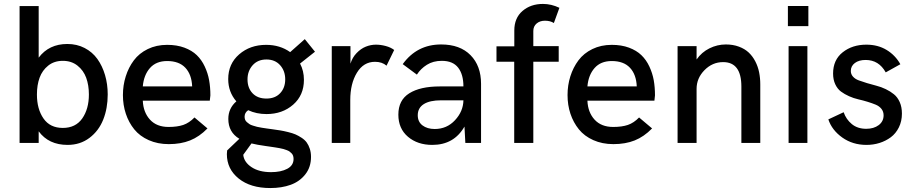

<svg xmlns="http://www.w3.org/2000/svg" viewBox="-20 -720 4599 967"><path d="M320.3 9.8Q225.1 9.8 174.8 -58.6V0H78.6V-689.5H174.8V-429.7Q226.6 -498.5 319.3 -498.5Q367.2 -498.5 406.2 -478.3Q445.3 -458 470.5 -422.9Q495.6 -387.7 509 -342Q522.5 -296.4 522.5 -244.1Q522.5 -174.3 499.8 -117.4Q477.1 -60.5 430.4 -25.4Q383.8 9.8 320.3 9.8ZM427.7 -244.1Q427.7 -291 414.1 -328.4Q400.4 -365.7 370.1 -389.6Q339.8 -413.6 296.4 -413.6Q252.9 -413.6 222.9 -389.6Q192.9 -365.7 179.4 -328.6Q166 -291.5 166 -244.1Q166 -170.9 199 -123.3Q231.9 -75.7 296.4 -75.7Q360.8 -75.7 394.3 -123.5Q427.7 -171.4 427.7 -244.1Z M830.1 5.9Q773.9 5.9 729 -14.2Q684.1 -34.2 656.2 -68.6Q628.4 -103 613.8 -147Q599.1 -190.9 599.1 -241.2Q599.1 -290.5 613.3 -335.4Q627.4 -380.4 654.1 -416Q680.7 -451.7 724.1 -472.9Q767.6 -494.1 821.8 -494.1Q870.6 -494.1 908.7 -480Q946.8 -465.8 971.2 -442.1Q995.6 -418.5 1011.2 -385Q1026.9 -351.6 1033.2 -316.2Q1039.6 -280.8 1039.6 -239.7L1036.6 -212.9H699.2Q701.7 -154.3 735.4 -117.4Q769 -80.6 829.1 -80.6Q873 -80.6 903.1 -90.8Q933.1 -101.1 959.5 -128.4L1024.9 -73.2Q983.9 -31.2 937.3 -12.7Q890.6 5.9 830.1 5.9ZM699.2 -284.7H947.8Q945.3 -344.7 913.6 -378.7Q881.8 -412.6 821.8 -412.6Q766.1 -412.6 735.1 -377.2Q704.1 -341.8 699.2 -284.7Z M1350.1 -69.3Q1375 -65.9 1391.6 -63.2Q1408.2 -60.5 1430.9 -54.9Q1453.6 -49.3 1468.3 -43Q1482.9 -36.6 1499 -26.1Q1515.1 -15.6 1524.7 -2.4Q1534.2 10.7 1540.3 29.3Q1546.4 47.9 1546.4 70.3Q1546.4 121.6 1517.8 158Q1489.3 194.3 1444.1 210.7Q1398.9 227.1 1341.3 227.1Q1241.7 227.1 1182.1 179.2Q1122.6 131.3 1122.6 56.2Q1122.6 46.4 1124 37.6L1185.5 -21Q1129.9 -54.2 1129.9 -121.1Q1129.9 -174.3 1170.4 -209.5Q1129.4 -256.8 1129.4 -321.8Q1129.4 -398.4 1184.6 -446.3Q1239.7 -494.1 1320.3 -494.1Q1390.1 -494.1 1441.4 -457.5L1515.1 -522.9L1566.4 -459.5L1491.2 -399.9Q1510.7 -363.3 1510.7 -317.9Q1510.7 -240.2 1456.5 -192.9Q1402.3 -145.5 1322.3 -145.5Q1271.5 -145.5 1230 -165Q1211.9 -152.8 1211.9 -132.3Q1211.9 -124 1214.6 -116.9Q1217.3 -109.9 1223.9 -104.5Q1230.5 -99.1 1236.3 -95Q1242.2 -90.8 1254.4 -87.2Q1266.6 -83.5 1274.7 -81.3Q1282.7 -79.1 1298.6 -76.7Q1314.5 -74.2 1323 -73Q1331.5 -71.8 1350.1 -69.3ZM1226.6 -320.3Q1226.6 -276.9 1252 -250.2Q1277.3 -223.6 1321.8 -223.6Q1365.7 -223.6 1391.1 -250.7Q1416.5 -277.8 1416.5 -320.3Q1416.5 -362.8 1390.9 -391.6Q1365.2 -420.4 1321.8 -420.4Q1278.3 -420.4 1252.4 -391.4Q1226.6 -362.3 1226.6 -320.3ZM1345.2 147Q1395 147 1426.8 130.1Q1458.5 113.3 1458.5 80.6Q1458.5 72.3 1456.3 65.2Q1454.1 58.1 1449 52.7Q1443.8 47.4 1438.7 43.5Q1433.6 39.6 1424.1 36.1Q1414.6 32.7 1407.5 30.5Q1400.4 28.3 1387.7 26.1Q1375 23.9 1366.5 22.5Q1357.9 21 1343 19Q1328.1 17.1 1319.3 15.6Q1273.9 9.3 1246.6 2.4L1205.1 59.6Q1209 96.7 1246.8 121.8Q1284.7 147 1345.2 147Z M1650.9 0V-487.8H1745.1V-399.4Q1754.4 -430.2 1775.9 -452.6Q1797.4 -475.1 1822.5 -485.1Q1847.7 -495.1 1873.5 -495.1Q1897 -495.1 1922.6 -488.3Q1948.2 -481.4 1965.3 -468.3L1926.8 -389.2Q1904.3 -408.7 1868.7 -408.7Q1811 -408.7 1777.6 -353.8Q1744.1 -298.8 1744.1 -216.3V0Z M2157.2 9.8Q2083 9.8 2034.7 -31.2Q1986.3 -72.3 1986.3 -142.6Q1986.3 -215.8 2041.5 -250.2Q2096.7 -284.7 2194.8 -284.7H2314Q2314 -345.2 2287.4 -379.4Q2260.7 -413.6 2205.1 -413.6Q2161.6 -413.6 2130.1 -393.8Q2098.6 -374 2079.6 -344.2L2008.3 -397Q2080.1 -496.1 2201.7 -496.1Q2296.9 -496.1 2349.9 -442.1Q2402.8 -388.2 2402.8 -297.9V0H2323.7L2319.3 -82.5Q2266.6 9.8 2157.2 9.8ZM2169.4 -70.3Q2230.5 -70.3 2271.7 -114.7Q2313 -159.2 2314 -214.8H2202.1Q2144.5 -214.8 2114.3 -195.6Q2084 -176.3 2084 -139.6Q2084 -106.4 2107.9 -88.4Q2131.8 -70.3 2169.4 -70.3Z M2569.8 0V-409.2H2480.5V-486.8H2570.3V-566.4Q2570.3 -629.4 2611.6 -664.8Q2652.8 -700.2 2714.4 -700.2Q2756.8 -700.2 2797.4 -680.7L2769.5 -604Q2751.5 -615.7 2724.6 -615.7Q2699.2 -615.7 2682.6 -601.6Q2666 -587.4 2666 -564V-487.8H2793.9V-409.2H2666V0Z M3069.3 5.9Q3013.2 5.9 2968.3 -14.2Q2923.3 -34.2 2895.5 -68.6Q2867.7 -103 2853 -147Q2838.4 -190.9 2838.4 -241.2Q2838.4 -290.5 2852.5 -335.4Q2866.7 -380.4 2893.3 -416Q2919.9 -451.7 2963.4 -472.9Q3006.8 -494.1 3061 -494.1Q3109.9 -494.1 3147.9 -480Q3186 -465.8 3210.4 -442.1Q3234.9 -418.5 3250.5 -385Q3266.1 -351.6 3272.5 -316.2Q3278.8 -280.8 3278.8 -239.7L3275.9 -212.9H2938.5Q2940.9 -154.3 2974.6 -117.4Q3008.3 -80.6 3068.4 -80.6Q3112.3 -80.6 3142.3 -90.8Q3172.4 -101.1 3198.7 -128.4L3264.2 -73.2Q3223.1 -31.2 3176.5 -12.7Q3129.9 5.9 3069.3 5.9ZM2938.5 -284.7H3187Q3184.6 -344.7 3152.8 -378.7Q3121.1 -412.6 3061 -412.6Q3005.4 -412.6 2974.4 -377.2Q2943.4 -341.8 2938.5 -284.7Z M3392.6 0V-487.8H3488.3V-420.4Q3513.7 -457 3553.2 -476.6Q3592.8 -496.1 3635.7 -496.1Q3671.9 -496.1 3701.4 -485.1Q3731 -474.1 3750.7 -455.6Q3770.5 -437 3783.9 -411.1Q3797.4 -385.3 3803.2 -356.2Q3809.1 -327.1 3809.1 -294.9V0H3713.9V-284.2Q3713.9 -407.2 3622.1 -407.2Q3567.9 -407.2 3528.1 -366.7Q3488.3 -326.2 3488.3 -272.5V0Z M3948.2 -588.4V-689.9H4051.3V-588.4ZM3951.7 0V-487.8H4046.4V0Z M4344.2 9.8Q4274.4 9.8 4222.2 -27.3Q4169.9 -64.5 4151.9 -118.7L4229 -154.8Q4241.2 -119.1 4270 -95.2Q4298.8 -71.3 4342.8 -71.3Q4380.9 -71.3 4405.5 -89.8Q4430.2 -108.4 4430.2 -139.2Q4430.2 -158.2 4419.2 -171.9Q4408.2 -185.5 4390.4 -192.9Q4372.6 -200.2 4349.6 -207.3Q4326.7 -214.4 4303 -219.7Q4279.3 -225.1 4256.3 -235.4Q4233.4 -245.6 4215.6 -258.8Q4197.8 -272 4186.8 -295.4Q4175.8 -318.8 4175.8 -349.6Q4175.8 -418.5 4224.4 -456.8Q4272.9 -495.1 4343.3 -495.1Q4401.4 -495.1 4445.3 -468.5Q4489.3 -441.9 4514.6 -396.5L4440.9 -355.5Q4406.2 -418 4339.8 -418Q4305.7 -418 4285.4 -402.6Q4265.1 -387.2 4265.1 -362.8Q4265.1 -346.2 4276.1 -334Q4287.1 -321.8 4305.2 -315.2Q4323.2 -308.6 4346.4 -301.5Q4369.6 -294.4 4393.8 -288.3Q4418 -282.2 4441.2 -271Q4464.4 -259.8 4482.4 -245.1Q4500.5 -230.5 4511.5 -205.6Q4522.5 -180.7 4522.5 -147.9Q4522.5 -109.4 4507.1 -78.4Q4491.7 -47.4 4466.3 -28.6Q4440.9 -9.8 4409.7 0Q4378.4 9.8 4344.2 9.8Z"/></svg>

Font: HK Grotesk Medium
Style: Regular
Weight: 500
Designer: Alfredo Marco Pradil and Stefan Peev
Foundry: Hanken Design Co.
Version: Version 1.045;PS 001.045;hotconv 1.0.88;makeotf.lib2.5.64775